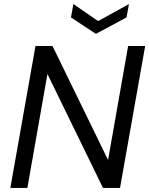

<svg xmlns="http://www.w3.org/2000/svg" viewBox="-20 -927 736 947"><path d="M31 0 155 -700H239L513 -138L612 -700H696L572 0H488L214 -562L115 0ZM616 -907 604 -841 453 -760 330 -841 342 -907 464 -823Z"/></svg>

Font: DM Sans 9pt
Style: Italic
Weight: 400
Italic angle: -10°
Designer: Colophon Foundry, Jonny Pinhorn
Foundry: Colophon Foundry
Version: Version 4.004